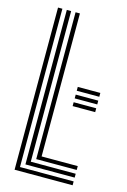

<svg xmlns="http://www.w3.org/2000/svg" viewBox="-122 -857 604 915"><g transform="rotate(15 180.0 -400.0)"><path d="M46.5 0V-800H68V-19H332.8V0ZM89.8 -37.8V-800H111.2V-56.8H332.8V-37.8ZM133 -75.5V-800H154.5V-94.5H332.8V-75.5ZM235.2 -459.2H346.5V-440.2H235.2ZM235.2 -421.2H346.5V-402.5H235.2ZM235.2 -383.5H346.5V-364.5H235.2Z"/></g></svg>

Font: Big Shoulders Inline Display
Style: Bold
Weight: 700
Designer: Patric King
Foundry: XO Type Co
Version: Version 1.000